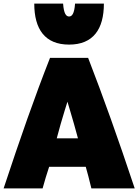

<svg xmlns="http://www.w3.org/2000/svg" viewBox="-29 -1024 763 1059"><path d="M-9 15H206C216 -23 230 -67 242 -104H444C449 -87 467 -21 475 15H714C621 -264 541 -488 457 -705H247C162 -489 83 -263 -9 15ZM352 -778C485 -778 544 -863 544 -1004H385C381 -948 368 -933 352 -933C336 -933 323 -948 319 -1004H160C160 -863 219 -778 352 -778ZM284 -261C298 -314 313 -367 328 -415L343 -463L357 -416C371 -370 387 -313 401 -261Z"/></svg>

Font: Repo ExtraBlack
Style: Regular
Weight: 400
Designer: Stefan Peev
Foundry: Context Ltd
Version: Version 001.502